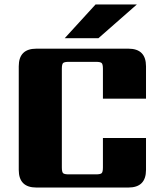

<svg xmlns="http://www.w3.org/2000/svg" viewBox="-20 -840 718 860"><path d="M593 -820 421 -669H270L408 -820ZM634 -398H441V-532Q441 -552 435.5 -557.5Q430 -563 410 -563H288Q268 -563 262.5 -557.5Q257 -552 257 -532V-90Q257 -70 262.5 -64.5Q268 -59 288 -59H410Q430 -59 435.5 -64.5Q441 -70 441 -90V-222H634V-79Q634 0 555 0H143Q64 0 64 -79V-543Q64 -622 143 -622H555Q634 -622 634 -543Z"/></svg>

Font: Sarpanch ExtraBold
Style: Regular
Weight: 800
Designer: Manushi Parikh (Devanagari and Latin), Jyotish Sonowal (Devanagari)
Foundry: Indian Type Foundry
Version: Version 2.004;PS 1.0;hotconv 1.0.78;makeotf.lib2.5.61930; tt